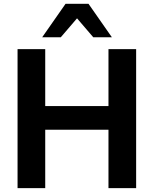

<svg xmlns="http://www.w3.org/2000/svg" viewBox="-20 -973 798 993"><path d="M213.9 -424.3H541V-718.8H684.1V0H541V-302.2H213.9V0H70.8V-718.8H213.9ZM319.1 -953.4H437.7L558.6 -780.3H462.4L378.4 -878.2L294.4 -780.3H198.2Z"/></svg>

Font: Min Sans VF VF
Style: Regular
Weight: 400
Designer: Jinseong-Kim, NotoSansCJK, Nunito
Foundry: Jinseong-Kim
Version: Version 1.420;Glyphs 3.1.2 (3151)